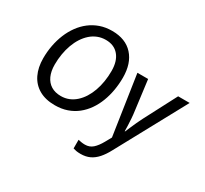

<svg xmlns="http://www.w3.org/2000/svg" viewBox="-185 -999 1618 1515"><g transform="rotate(30 623.5 -242.0)"><path d="M333.5 9.8Q247.6 9.8 188.7 -24.4Q129.9 -58.6 99.9 -120.6Q69.8 -182.6 69.8 -266.6Q69.8 -326.2 80.6 -383.1Q91.3 -439.9 112.3 -491.2Q133.3 -542.5 164.3 -585.2Q195.3 -627.9 235.8 -659.2Q276.4 -690.4 325.9 -707.8Q375.5 -725.1 434.6 -725.1Q557.1 -725.1 624.3 -651.1Q691.4 -577.1 691.4 -447.3Q691.4 -388.7 681.6 -332Q671.9 -275.4 652.3 -224.4Q632.8 -173.3 603 -130.6Q573.2 -87.9 533.7 -56.4Q494.1 -24.9 444.3 -7.6Q394.5 9.8 333.5 9.8ZM338.4 -76.7Q377.4 -76.7 410.9 -90.3Q444.3 -104 471.9 -128.9Q499.5 -153.8 521 -187.7Q542.5 -221.7 557.4 -263.2Q572.3 -304.7 579.8 -351.3Q587.4 -397.9 587.4 -447.8Q587.4 -537.6 545.2 -588.1Q502.9 -638.7 426.8 -638.7Q387.7 -638.7 353.5 -625.2Q319.3 -611.8 291.3 -586.9Q263.2 -562 241.2 -528.1Q219.2 -494.1 204.1 -452.6Q189 -411.1 181.2 -364.5Q173.3 -317.9 173.3 -268.1Q173.3 -208 192.9 -165Q212.4 -122.1 249.3 -99.4Q286.1 -76.7 338.4 -76.7ZM702.1 240.7Q677.7 240.7 662.4 237.8Q647 234.9 633.3 230.5V151.9Q646.5 154.8 661.9 157.5Q677.2 160.2 695.3 160.2Q736.8 160.2 765.9 134.3Q794.9 108.4 821.3 61L852.5 4.9L771 -538.1H868.7L903.3 -268.6Q907.7 -238.8 910.2 -204.6Q912.6 -170.4 913.8 -139.6Q915 -108.9 915 -88.4H918Q924.8 -104.5 937 -132.6Q949.2 -160.6 963.1 -191.7Q977.1 -222.7 989.7 -246.1L1142.1 -538.1H1247.1L906.7 88.9Q879.9 139.6 850.1 173.3Q820.3 207 784.4 223.9Q748.5 240.7 702.1 240.7Z"/></g></svg>

Font: Open Sans Medium
Style: Italic
Weight: 500
Italic angle: -12°
Designer: Monotype Design Team
Foundry: Monotype Imaging Inc.
Version: Version 3.000